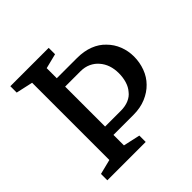

<svg xmlns="http://www.w3.org/2000/svg" viewBox="-188 -872 1023 1023"><g transform="rotate(-45 323.5 -360.0)"><path d="M394 -148H243V-69L338 -48V0H49V-48L133 -69V-651L38 -672V-720H327V-672L243 -651V-575H395Q448 -575 489 -559Q530 -543 557 -514Q586 -485 601 -446.5Q616 -408 616 -366Q616 -322 601 -281.5Q586 -241 557 -212Q529 -183 487.5 -165.5Q446 -148 394 -148ZM243 -211H362Q395 -211 421 -222Q447 -233 462 -253Q479 -272 487.5 -300Q496 -328 496 -360Q496 -426 459 -468Q442 -488 416.5 -500Q391 -512 358 -512H243Z"/></g></svg>

Font: Domine Medium
Style: Regular
Weight: 500
Designer: Pablo Impallari, Rodrigo Fuenzalida, Brenda Gallo
Foundry: Pablo Impallari, Rodrigo Fuenzalida, Brenda Gallo
Version: Version 2.000